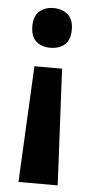

<svg xmlns="http://www.w3.org/2000/svg" viewBox="-53 -581 381 795"><g transform="rotate(5 137.5 -184.0)"><path d="M220 -467Q220 -423 197 -403.5Q174 -384 137 -384Q102 -384 79 -403.5Q56 -423 56 -467Q56 -509 79 -529Q102 -549 137 -549Q173 -549 196.5 -529Q220 -509 220 -467ZM79 -302H194L218 181H55Z"/></g></svg>

Font: Noto Sans Ethiopic SemiCondensed
Style: Bold
Weight: 700
Width: 4
Designer: Monotype Design Team
Foundry: Monotype Imaging Inc.
Version: Version 2.102; ttfautohint (v1.8.4.7-5d5b)